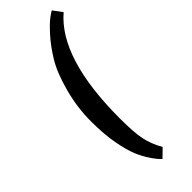

<svg xmlns="http://www.w3.org/2000/svg" viewBox="-312 -757 1008 1008"><g transform="rotate(-45 191.5 -253.0)"><path d="M197 -81Q197 23 208 76Q219 129 250 184L205 228Q188 214 163.5 178Q139 142 122.5 102Q106 62 92.5 -8.5Q79 -79 79 -179Q79 -279 106.5 -381.5Q134 -484 172 -546Q210 -608 251 -653Q292 -698 317 -716Q342 -734 346 -734L383 -684Q197 -526 197 -81Z"/></g></svg>

Font: Oleo Script Swash Caps
Style: Regular
Weight: 400
Designer: Soytutype
Foundry: Soytutype
Version: Version 1.002